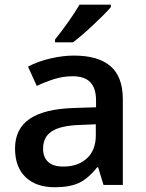

<svg xmlns="http://www.w3.org/2000/svg" viewBox="-20 -786 620 816"><path d="M419.9 0 397 -75.2H393.1Q354 -25.9 314.5 -8.1Q274.9 9.8 212.9 9.8Q133.3 9.8 88.6 -33.2Q43.9 -76.2 43.9 -154.8Q43.9 -238.3 106 -280.8Q168 -323.2 294.9 -327.1L388.2 -330.1V-358.9Q388.2 -410.6 364 -436.3Q339.8 -461.9 289.1 -461.9Q247.6 -461.9 209.5 -449.7Q171.4 -437.5 136.2 -420.9L99.1 -502.9Q143.1 -525.9 195.3 -537.8Q247.6 -549.8 293.9 -549.8Q397 -549.8 449.5 -504.9Q502 -460 502 -363.8V0ZM249 -78.1Q311.5 -78.1 349.4 -113Q387.2 -147.9 387.2 -210.9V-257.8L317.9 -254.9Q236.8 -252 200 -227.8Q163.1 -203.6 163.1 -153.8Q163.1 -117.7 184.6 -97.9Q206.1 -78.1 249 -78.1ZM213.9 -606V-618.2Q241.7 -652.3 271.2 -694.3Q300.8 -736.3 317.9 -766.1H451.2V-755.9Q425.8 -726.1 375.2 -679Q324.7 -631.8 290 -606Z"/></svg>

Font: f2_52653          
Style: Regular
Weight: 600
Foundry: Ascender Corporation
Version: Version 1.10